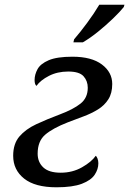

<svg xmlns="http://www.w3.org/2000/svg" viewBox="-20 -786 549 816"><path d="M220 10Q129 10 82.5 -27Q36 -64 36 -124Q36 -175 62.5 -206Q89 -237 134 -258Q179 -279 235 -300Q291 -321 322 -345.5Q353 -370 353 -413Q353 -442 335 -462Q317 -482 270 -482Q224 -482 188 -463.5Q152 -445 135 -421Q127 -427 127 -446Q127 -469 139.5 -492Q152 -515 187 -530Q222 -545 288 -545Q369 -545 413 -512Q457 -479 457 -429Q457 -390 440.5 -364Q424 -338 396.5 -321Q369 -304 335.5 -291.5Q302 -279 268 -266Q204 -241 172 -213.5Q140 -186 140 -133Q140 -97 164 -74.5Q188 -52 238 -52Q288 -52 328.5 -75Q369 -98 387 -124Q391 -121 394.5 -112Q398 -103 398 -92Q398 -67 382.5 -43.5Q367 -20 328 -5Q289 10 220 10ZM295 -619Q321 -649 350.5 -689Q380 -729 402 -766H509L506 -756Q490 -736 460.5 -707.5Q431 -679 397 -651.5Q363 -624 332 -606H292Z"/></svg>

Font: NotoSerif-Italic
Style: Regular
Weight: 400
Italic angle: -12°
Designer: Monotype Design Team
Foundry: Monotype Imaging Inc.
Version: Version 2.007; ttfautohint (v1.8) -l 8 -r 50 -G 200 -x 14 -D